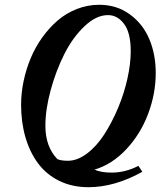

<svg xmlns="http://www.w3.org/2000/svg" viewBox="-20 -696 662 791"><path d="M344.2 75.2Q277.3 75.2 224.1 49.1Q170.9 22.9 136.7 -23.2Q102.5 -69.3 84.7 -130.9Q66.9 -192.4 66.9 -264.6Q66.9 -312 77.1 -361.1Q87.4 -410.2 106.4 -456.1Q125.5 -502 154.3 -542Q183.1 -582 217.8 -611.8Q252.4 -641.6 296.6 -658.9Q340.8 -676.3 388.7 -676.3Q460.4 -676.3 514.4 -637.2Q568.4 -598.1 595 -535.2Q621.6 -472.2 621.6 -395.5Q621.6 -310.1 590.3 -227.1Q559.1 -144 500.5 -81.3Q441.9 -18.6 369.1 2.9Q396.5 15.1 439.9 15.1Q496.1 15.1 550.3 -12.7L566.4 11.7Q452.6 75.2 344.2 75.2ZM167 -177.7Q167 -91.8 216.3 -40.5Q231 -33.7 259.8 -33.7Q298.8 -33.7 338.6 -63.7Q378.4 -93.8 409.9 -142.8Q441.4 -191.9 466.3 -251Q491.2 -310.1 504.9 -371.8Q518.6 -433.6 518.6 -484.9Q518.6 -561 491.2 -597.4Q463.9 -633.8 424.8 -633.8Q376.5 -633.8 327.9 -587.6Q279.3 -541.5 244.9 -472.9Q210.4 -404.3 188.7 -324.5Q167 -244.6 167 -177.7Z"/></svg>

Font: Elstob 8pt SemiBold
Style: Italic
Weight: 600
Italic angle: -20°
Designer: Peter S. Baker
Version: Version 1.015